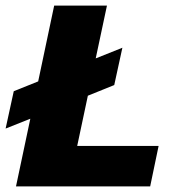

<svg xmlns="http://www.w3.org/2000/svg" viewBox="-68 -664 617 684"><path d="M-11 0 40 -241 -48 -206 -19 -339 68 -374 125 -644H313L273 -456L368 -494L339 -361L245 -323L207 -144H497L467 0Z"/></svg>

Font: Kanit
Style: Bold Italic
Weight: 700
Italic angle: -12°
Designer: Katatrad Team
Foundry: CadsonDemak
Version: Version 2.000; ttfautohint (v1.8.3)